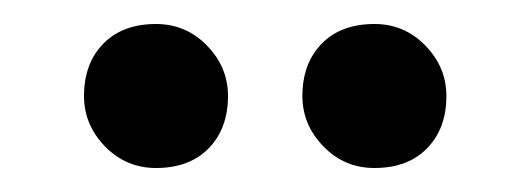

<svg xmlns="http://www.w3.org/2000/svg" viewBox="-20 -747 442 160"><path d="M292 -607Q267 -607 249.5 -625Q232 -643 232 -667Q232 -694 248 -710.5Q264 -727 292 -727Q317 -727 334.5 -709Q352 -691 352 -667Q352 -640 336 -623.5Q320 -607 292 -607ZM110 -607Q85 -607 67.5 -625Q50 -643 50 -667Q50 -694 66 -710.5Q82 -727 110 -727Q135 -727 152.5 -709Q170 -691 170 -667Q170 -640 154 -623.5Q138 -607 110 -607Z"/></svg>

Font: ABeeZee
Style: Regular
Weight: 400
Designer: Anja Meiners
Foundry: Anja Meiners
Version: Version 1.003; ttfautohint (v1.8.3)